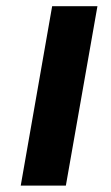

<svg xmlns="http://www.w3.org/2000/svg" viewBox="-20 -582 348 602"><path d="M285.5 -562.5 186.5 0H45L143.5 -562.5Z"/></svg>

Font: Russisch Sans ExtraBold
Style: Italic
Weight: 800
Width: 4
Italic angle: -10°
Designer: Michael Sharanda (font) & Cristiano Sobral (main changes)
Foundry: Michael Sharanda
Version: Version 2.00;September 8, 2020;FontCreator 13.0.0.2681 64-bi